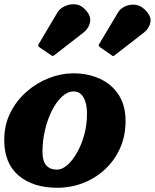

<svg xmlns="http://www.w3.org/2000/svg" viewBox="-25 -876 731 906"><path d="M-5 -215Q-5 -286.5 24 -344.2Q53 -402 101 -443.8Q149 -485.5 206.5 -507.8Q264 -530 321 -530Q390.5 -530 446.5 -504.2Q502.5 -478.5 535 -428.5Q567.5 -378.5 567.5 -305Q567.5 -234 541.2 -176Q515 -118 469.8 -76.2Q424.5 -34.5 366.8 -12.2Q309 10 246 10Q131 10 63 -47.5Q-5 -105 -5 -215ZM175.5 -160Q175.5 -115.5 193.5 -95.5Q211.5 -75.5 244 -75.5Q267.5 -75.5 292.2 -96.8Q317 -118 338.2 -155.2Q359.5 -192.5 372.5 -240Q385.5 -287.5 385.5 -340Q385.5 -387.5 369.2 -416Q353 -444.5 323 -444.5Q294 -444.5 267.5 -420Q241 -395.5 220.2 -354.5Q199.5 -313.5 187.5 -263Q175.5 -212.5 175.5 -160ZM214 -617 161.5 -652.5Q155 -658 155.2 -662Q155.5 -666 160 -672L246.5 -818Q257 -835.5 279.5 -846.2Q302 -857 327.5 -855.8Q353 -854.5 372.5 -835.5Q405.5 -804 400.2 -773.5Q395 -743 369 -722.5L234 -617.5Q227 -612.5 223.8 -612Q220.5 -611.5 214 -617ZM500.5 -616 448 -652.5Q441.5 -657.5 440.8 -661.2Q440 -665 445 -671.5L532.5 -818Q543 -835.5 564.5 -845.5Q586 -855.5 610.5 -853.8Q635 -852 655.5 -833.5Q690 -801.5 685 -772.2Q680 -743 654.5 -722.5L516.5 -615.5Q511 -611 508.5 -611.5Q506 -612 500.5 -616Z"/></svg>

Font: Besley* Heavy
Style: Italic
Weight: 800
Italic angle: -13°
Designer: Owen Earl
Foundry: indestructible type*
Version: Version 3.000; ttfautohint (v1.8.3)